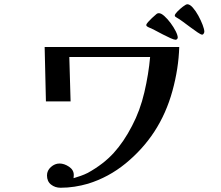

<svg xmlns="http://www.w3.org/2000/svg" viewBox="-20 -862 1040 903"><path d="M823 -641Q820 -540 791 -434.5Q762 -329 706 -243Q651 -159 571 -93.5Q491 -28 394 2Q363 11 330.5 16Q298 21 265 21Q239 21 220 6Q201 -9 201 -37Q201 -60 219.5 -76.5Q238 -93 260 -93Q282 -93 304.5 -78Q327 -63 327 -39Q327 -35 326.5 -31.5Q326 -28 326 -24Q343 -29 360 -35Q377 -41 393 -49Q467 -90 515 -143Q563 -196 601 -270Q639 -342 659 -428Q679 -514 686 -594H306L312 -385H196L190 -641ZM816 -685Q816 -682 813 -678.5Q810 -675 806 -675Q799 -675 782 -682.5Q765 -690 745 -700.5Q725 -711 707 -720.5Q689 -730 680 -733Q676 -735 672 -737.5Q668 -740 668 -744Q668 -749 676.5 -758.5Q685 -768 694.5 -777Q704 -786 708 -789Q712 -793 716.5 -796.5Q721 -800 727 -800Q738 -800 753 -786.5Q768 -773 782.5 -753.5Q797 -734 806.5 -715Q816 -696 816 -685ZM941 -713Q941 -709 938 -704Q935 -699 931 -699Q925 -699 909.5 -709.5Q894 -720 874.5 -734.5Q855 -749 838 -761.5Q821 -774 813 -778Q810 -780 806 -782.5Q802 -785 802 -789Q802 -795 814 -807.5Q826 -820 840.5 -831Q855 -842 861 -842Q873 -842 887 -826Q901 -810 913 -788Q925 -766 933 -745Q941 -724 941 -713Z"/></svg>

Font: Kaisei Decol
Style: Bold
Weight: 700
Designer: Font-Kai, 金井和夫
Foundry: KAZUO KANAI
Version: Version 5.003